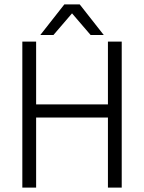

<svg xmlns="http://www.w3.org/2000/svg" viewBox="-20 -857 658 877"><path d="M473 -320H145V0H82V-667H145V-380H473V-667H536V0H473ZM344 -837 454 -697H394L309 -796L224 -697H164L274 -837Z"/></svg>

Font: Epunda Sans Light
Style: Regular
Weight: 300
Designer: Simon Atzbach
Foundry: typofactur
Version: Version 2.204; ttfautohint (v1.8.4.7-5d5b)